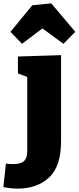

<svg xmlns="http://www.w3.org/2000/svg" viewBox="-98 -870 465 1135"><path d="M93 -839 205 -850 347 -682 277 -611 153 -702 32 -611 -36 -682ZM8 -436V-536L263 -544V-36Q263 114 192 179.5Q121 245 6 245Q-33 245 -78 236L-63 97Q-39 100 -20 100Q24 100 43.5 82.5Q63 65 63 23V-415Z"/></svg>

Font: Bitter Pro Black
Style: Regular
Weight: 900
Designer: Sol Matas, and Bitter project Authors
Foundry: Sol Matas
Version: Version 1.010